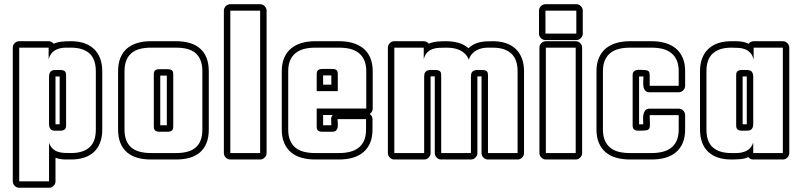

<svg xmlns="http://www.w3.org/2000/svg" viewBox="-20 -719 3761 902"><path d="M231.9 -513.7Q252.4 -522 272 -523.7Q291.5 -525.4 313.5 -525.4Q347.7 -525.4 374.8 -516.4Q401.9 -507.3 420.9 -489.5Q439.9 -471.7 450.2 -445.3Q460.4 -418.9 460.4 -383.8V-110.8Q460.4 -75.7 450.4 -49.3Q440.4 -22.9 421.4 -5.1Q402.3 12.7 375 21.5Q347.7 30.3 313.5 30.3H288.1Q275.9 30.3 263.9 28.3Q252 26.4 240.7 22V132.8Q240.7 145 231.7 154.1Q222.7 163.1 210.4 163.1H70.3Q58.1 163.1 49.1 154.1Q40 145 40 132.8V-495.1Q40 -507.3 49.1 -516.4Q58.1 -525.4 70.3 -525.4H208.5Q215.3 -525.4 221.7 -522.2Q228 -519 231.9 -513.7ZM240.7 -135.3H260.3V-359.9H240.7ZM210.4 -47.9Q217.3 -29.8 228 -20Q238.8 -10.3 252.2 -5.9Q265.6 -1.5 281.2 -0.7Q296.9 0 313.5 0Q369.6 0 399.9 -26.4Q430.2 -52.7 430.2 -110.8V-383.8Q430.2 -441.4 399.9 -468.3Q369.6 -495.1 313.5 -495.1H288.1Q259.8 -495.1 238 -482.4Q216.3 -469.7 208.5 -440.9V-495.1H70.3V132.8H210.4ZM239.3 -105Q223.1 -105 216.8 -113.5Q210.4 -122.1 210.4 -137.2V-357.9Q210.4 -373 216.8 -381.6Q223.1 -390.1 239.3 -390.1H263.2Q277.3 -390.1 283.9 -385Q290.5 -379.9 290.5 -365.2V-129.9Q290.5 -115.7 283.4 -110.4Q276.4 -105 263.2 -105Z M534.7 -383.8Q534.7 -420.9 545.7 -447.5Q556.6 -474.1 576.9 -491.5Q597.2 -508.8 625.5 -517.1Q653.8 -525.4 689 -525.4H807.6Q842.8 -525.4 871.1 -517.1Q899.4 -508.8 919.4 -491.5Q939.5 -474.1 950.2 -447.3Q960.9 -420.4 960.9 -383.8V-110.8Q960.9 -73.7 950.2 -47.1Q939.5 -20.5 919.4 -3.2Q899.4 14.2 871.1 22.2Q842.8 30.3 807.6 30.3H689Q653.8 30.3 625.5 22.2Q597.2 14.2 576.9 -3.2Q556.6 -20.5 545.7 -47.1Q534.7 -73.7 534.7 -110.8ZM763.7 -130.4V-363.8H732.9V-130.4ZM564.9 -110.8Q564.9 -80.1 573.7 -58.8Q582.5 -37.6 598.6 -24.7Q614.7 -11.7 637.7 -5.9Q660.6 0 689 0H807.6Q836.4 0 859.1 -5.9Q881.8 -11.7 897.7 -24.7Q913.6 -37.6 922.1 -58.8Q930.7 -80.1 930.7 -110.8V-383.8Q930.7 -414.6 922.1 -435.8Q913.6 -457 897.7 -470.2Q881.8 -483.4 859.1 -489.3Q836.4 -495.1 807.6 -495.1H689Q660.6 -495.1 637.7 -489.3Q614.7 -483.4 598.6 -470.2Q582.5 -457 573.7 -435.8Q564.9 -414.6 564.9 -383.8ZM793.9 -125Q793.9 -110.8 787.1 -105.5Q780.3 -100.1 766.6 -100.1H730Q716.3 -100.1 709.5 -105.5Q702.6 -110.8 702.6 -125V-370.1Q702.6 -384.3 709.7 -389.2Q716.8 -394 730 -394H766.6Q779.8 -394 786.9 -389.2Q793.9 -384.3 793.9 -370.1Z M1232.4 0Q1232.4 12.2 1223.4 21.2Q1214.4 30.3 1202.1 30.3H1062Q1049.8 30.3 1040.8 21.2Q1031.7 12.2 1031.7 0V-668.9Q1031.7 -681.2 1040.8 -690.2Q1049.8 -699.2 1062 -699.2H1202.1Q1214.4 -699.2 1223.4 -690.2Q1232.4 -681.2 1232.4 -668.9ZM1202.1 -668.9H1062V0H1202.1Z M1716.8 -183.6Q1722.7 -179.7 1726.3 -173.1Q1730 -166.5 1730 -159.2V-110.8Q1730 -73.7 1718.5 -47.1Q1707 -20.5 1686 -3.2Q1665 14.2 1636.2 22.2Q1607.4 30.3 1572.8 30.3H1460.9Q1426.3 30.3 1397.2 22.2Q1368.2 14.2 1347.4 -3.2Q1326.7 -20.5 1315.2 -47.1Q1303.7 -73.7 1303.7 -110.8V-383.8Q1303.7 -420.9 1315.2 -447.5Q1326.7 -474.1 1347.7 -491.5Q1368.7 -508.8 1397.5 -517.1Q1426.3 -525.4 1460.9 -525.4H1573.7Q1608.4 -525.4 1637.2 -517.1Q1666 -508.8 1687 -491.5Q1708 -474.1 1719.5 -447.5Q1731 -420.9 1731 -383.8V-209Q1731 -201.2 1727.1 -194.6Q1723.1 -188 1716.8 -183.6ZM1536.6 -130.4Q1536.6 -137.7 1536.1 -144.8Q1535.6 -151.9 1535.6 -159.2Q1535.6 -169.9 1543 -178.7H1498V-130.4ZM1498 -364.7V-321.3H1536.6V-364.7ZM1540 -100.1H1494.6Q1481.4 -100.1 1474.6 -105Q1467.8 -109.9 1467.8 -124V-209H1700.7V-383.8Q1700.7 -414.6 1691.4 -435.8Q1682.1 -457 1665.3 -470.2Q1648.4 -483.4 1625.2 -489.3Q1602.1 -495.1 1573.7 -495.1H1460.9Q1432.6 -495.1 1409.4 -489.3Q1386.2 -483.4 1369.4 -470.2Q1352.5 -457 1343.3 -435.8Q1334 -414.6 1334 -383.8V-110.8Q1334 -80.1 1343.3 -58.8Q1352.5 -37.6 1369.1 -24.4Q1385.7 -11.2 1409.2 -5.6Q1432.6 0 1460.9 0H1572.8Q1601.1 0 1624.3 -5.9Q1647.5 -11.7 1664.3 -24.7Q1681.2 -37.6 1690.4 -58.8Q1699.7 -80.1 1699.7 -110.8V-159.2H1565.9Q1565.9 -149.4 1566.9 -138.9Q1567.9 -128.4 1566.2 -119.9Q1564.5 -111.3 1558.8 -105.7Q1553.2 -100.1 1540 -100.1ZM1467.8 -370.1Q1467.8 -384.3 1474.4 -389.6Q1481 -395 1494.6 -395H1541Q1555.2 -395 1561 -389.6Q1566.9 -384.3 1566.9 -370.1V-291H1467.8Z M2222.7 -359.9V0Q2222.7 12.2 2213.6 21.2Q2204.6 30.3 2192.4 30.3H2052.7Q2040.5 30.3 2031.5 21.2Q2022.5 12.2 2022.5 0V-360.4H2020Q2015.6 -360.4 2011.5 -360.1Q2007.3 -359.9 2002.9 -359.9V0Q2002.9 12.2 1993.9 21.2Q1984.9 30.3 1972.7 30.3H1832.5Q1820.3 30.3 1811.3 21.2Q1802.2 12.2 1802.2 0V-495.1Q1802.2 -507.3 1811.3 -516.4Q1820.3 -525.4 1832.5 -525.4H1970.7Q1977.5 -525.4 1983.9 -522.2Q1990.2 -519 1994.1 -513.7Q2014.2 -522 2034.4 -523.7Q2054.7 -525.4 2075.7 -525.4Q2103.5 -525.4 2131.1 -518.6Q2158.7 -511.7 2180.7 -492.7Q2193.4 -504.4 2206.8 -511Q2220.2 -517.6 2234.6 -520.8Q2249 -523.9 2264.2 -524.7Q2279.3 -525.4 2295.4 -525.4Q2329.1 -525.4 2356.2 -516.4Q2383.3 -507.3 2402.3 -489.5Q2421.4 -471.7 2431.6 -445.1Q2441.9 -418.5 2441.9 -383.8V0Q2441.9 12.2 2432.9 21.2Q2423.8 30.3 2411.6 30.3H2272.5Q2260.3 30.3 2251.2 21.2Q2242.2 12.2 2242.2 0V-360.4H2240.2Q2235.8 -360.4 2231.4 -360.1Q2227.1 -359.9 2222.7 -359.9ZM2245.6 -390.1Q2259.8 -390.1 2266.1 -385Q2272.5 -379.9 2272.5 -365.2V0H2411.6V-383.8Q2411.6 -440.9 2381.3 -468Q2351.1 -495.1 2295.4 -495.1H2270.5Q2256.3 -495.1 2242.2 -491.7Q2228 -488.3 2216.3 -481.4Q2204.6 -474.6 2195.6 -463.6Q2186.5 -452.6 2182.6 -438Q2175.8 -455.1 2164.8 -466.1Q2153.8 -477.1 2140.1 -483.4Q2126.5 -489.7 2110.6 -492.4Q2094.7 -495.1 2077.6 -495.1Q2060.1 -495.1 2043.2 -494.4Q2026.4 -493.7 2012.2 -488.5Q1998 -483.4 1987.1 -472.4Q1976.1 -461.4 1970.7 -440.9V-495.1H1832.5V0H1972.7V-357.9Q1972.7 -372.1 1976.8 -378.7Q1981 -385.3 1988.3 -387.9Q1995.6 -390.6 2005.1 -390.4Q2014.6 -390.1 2025.4 -390.1Q2039.6 -390.1 2046.1 -385Q2052.7 -379.9 2052.7 -365.2V0H2192.4V-357.9Q2192.4 -372.1 2196.5 -378.7Q2200.7 -385.3 2208 -387.9Q2215.3 -390.6 2225.1 -390.4Q2234.9 -390.1 2245.6 -390.1Z M2714.8 0Q2714.8 12.2 2705.8 21.2Q2696.8 30.3 2684.6 30.3H2544.4Q2532.2 30.3 2523.2 21.2Q2514.2 12.2 2514.2 0V-495.1Q2514.2 -507.3 2523.2 -516.4Q2532.2 -525.4 2544.4 -525.4H2684.6Q2696.8 -525.4 2705.8 -516.4Q2714.8 -507.3 2714.8 -495.1ZM2542.5 -530.8Q2530.3 -530.8 2521.2 -539.8Q2512.2 -548.8 2512.2 -561V-668.9Q2512.2 -681.2 2521.2 -690.2Q2530.3 -699.2 2542.5 -699.2H2687.5Q2699.7 -699.2 2708.7 -690.2Q2717.8 -681.2 2717.8 -668.9V-561Q2717.8 -548.8 2708.7 -539.8Q2699.7 -530.8 2687.5 -530.8ZM2684.6 -495.1H2544.4V0H2684.6ZM2687.5 -561V-668.9H2542.5V-561Z M2982.4 -359.9V-134.8H2986.8Q2990.7 -134.8 2994.4 -135Q2998 -135.3 3002 -135.3Q3002 -144.5 3001.2 -157Q3000.5 -169.4 3002.7 -180.9Q3004.9 -192.4 3011.2 -200.4Q3017.6 -208.5 3032.2 -208.5H3168.5Q3180.7 -208.5 3189.7 -199.5Q3198.7 -190.4 3198.7 -178.2V-110.8Q3198.7 -73.7 3187.3 -47.1Q3175.8 -20.5 3154.8 -3.2Q3133.8 14.2 3105 22.2Q3076.2 30.3 3041.5 30.3H2939.5Q2904.8 30.3 2875.7 22.2Q2846.7 14.2 2825.9 -3.2Q2805.2 -20.5 2793.7 -47.1Q2782.2 -73.7 2782.2 -110.8V-383.8Q2782.2 -420.9 2793.7 -447.5Q2805.2 -474.1 2826.2 -491.5Q2847.2 -508.8 2876 -517.1Q2904.8 -525.4 2939.5 -525.4H3041.5Q3076.2 -525.4 3105 -517.1Q3133.8 -508.8 3154.8 -491.5Q3175.8 -474.1 3187.3 -447.5Q3198.7 -420.9 3198.7 -383.8V-315.9Q3198.7 -303.7 3189.7 -294.7Q3180.7 -285.6 3168.5 -285.6H3032.2Q3017.6 -285.6 3011 -293.7Q3004.4 -301.8 3002.7 -313.5Q3001 -325.2 3002 -337.9Q3002.9 -350.6 3002.9 -359.9ZM2952.1 -365.2Q2952.1 -377.4 2957.3 -382.8Q2962.4 -388.2 2970.2 -389.9Q2978 -391.6 2987.3 -390.9Q2996.6 -390.1 3005.4 -390.1Q3019.5 -390.1 3025.9 -385.3Q3032.2 -380.4 3032.2 -365.2V-315.9H3168.5V-383.8Q3168.5 -414.6 3159.2 -435.8Q3149.9 -457 3133.1 -470.2Q3116.2 -483.4 3093 -489.3Q3069.8 -495.1 3041.5 -495.1H2939.5Q2911.1 -495.1 2887.7 -489.3Q2864.3 -483.4 2847.7 -470.2Q2831.1 -457 2821.8 -435.8Q2812.5 -414.6 2812.5 -383.8V-110.8Q2812.5 -80.1 2821.8 -58.8Q2831.1 -37.6 2847.7 -24.4Q2864.3 -11.2 2887.7 -5.6Q2911.1 0 2939.5 0H3041.5Q3069.8 0 3093 -5.9Q3116.2 -11.7 3133.1 -24.7Q3149.9 -37.6 3159.2 -58.8Q3168.5 -80.1 3168.5 -110.8V-178.2H3032.2Q3032.2 -152.3 3033.2 -137.7Q3034.2 -123 3030.3 -115.7Q3026.4 -108.4 3015.1 -106.7Q3003.9 -105 2979.5 -105Q2966.3 -105 2959.2 -110.4Q2952.1 -115.7 2952.1 -129.9Z M3497.1 -513.7Q3501 -519 3507.3 -522.2Q3513.7 -525.4 3520.5 -525.4H3657.7Q3669.9 -525.4 3679 -516.4Q3688 -507.3 3688 -495.1V0Q3688 12.2 3679 21.2Q3669.9 30.3 3657.7 30.3H3518.6Q3504.4 30.3 3495.6 19Q3478.5 27.3 3456.5 28.8Q3434.6 30.3 3415.5 30.3Q3381.3 30.3 3354 21.5Q3326.7 12.7 3307.6 -5.1Q3288.6 -22.9 3278.6 -49.3Q3268.6 -75.7 3268.6 -110.8V-383.8Q3268.6 -418.9 3278.8 -445.3Q3289.1 -471.7 3308.1 -489.5Q3327.1 -507.3 3354.2 -516.4Q3381.3 -525.4 3415.5 -525.4H3439.5Q3454.1 -525.4 3468.8 -522.7Q3483.4 -520 3497.1 -513.7ZM3468.8 -359.9V-135.3H3488.3V-359.9ZM3657.7 -495.1H3520.5V-439Q3515.6 -459.5 3505.1 -470.7Q3494.6 -481.9 3480.5 -487.5Q3466.3 -493.2 3449.7 -494.1Q3433.1 -495.1 3415.5 -495.1Q3359.4 -495.1 3329.1 -468.3Q3298.8 -441.4 3298.8 -383.8V-110.8Q3298.8 -52.7 3329.1 -26.4Q3359.4 0 3415.5 0H3439.5Q3466.3 0 3488 -11Q3509.8 -22 3518.6 -49.3V0H3657.7ZM3438.5 -365.2Q3438.5 -379.9 3445.1 -385Q3451.7 -390.1 3465.8 -390.1H3488.8Q3505.4 -390.1 3512 -381.8Q3518.6 -373.5 3518.6 -357.9V-137.2Q3518.6 -121.6 3512 -113.3Q3505.4 -105 3488.8 -105H3465.8Q3452.6 -105 3445.6 -110.4Q3438.5 -115.7 3438.5 -129.9Z"/></svg>

Font: Akaash Gobhi Outlined
Style: Regular
Weight: 400
Designer: Kulbir Singh Thind, MD
Foundry: Punjab Online
Version: Version 1.200